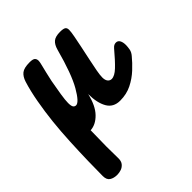

<svg xmlns="http://www.w3.org/2000/svg" viewBox="-200 -596 991 991"><g transform="rotate(-45 295.5 -100.5)"><path d="M86 265Q61 265 44.5 254.5Q28 244 28 216Q28 173 29.5 109Q31 45 34.5 -27.5Q38 -100 45 -166Q52 -231 63.5 -295Q75 -359 91 -410Q100 -438 117.5 -452Q135 -466 176 -466Q199 -466 207 -459Q215 -452 215 -438Q215 -431 210 -411Q205 -391 199 -366Q193 -341 188 -317Q180 -274 174 -235.5Q168 -197 168 -177Q168 -155 173.5 -147Q179 -139 189 -139Q211 -139 248.5 -204Q286 -269 324 -410Q332 -439 348 -452.5Q364 -466 398 -466Q421 -466 430 -460.5Q439 -455 439 -440Q439 -426 433.5 -397Q428 -368 420.5 -332Q413 -296 405 -259Q397 -222 391.5 -192Q386 -162 386 -145Q386 -125 394.5 -115Q403 -105 415 -105Q437 -105 465.5 -132Q494 -159 536 -209Q544 -218 550.5 -220.5Q557 -223 563 -223Q577 -223 584 -210.5Q591 -198 591 -178Q591 -164 588 -147.5Q585 -131 572 -116Q550 -89 520 -61Q490 -33 452 -14Q414 5 367 5Q318 5 296 -33.5Q274 -72 274 -136Q258 -67 224 -32Q190 3 151 5Q149 77 149 122Q149 167 150 205Q151 229 140.5 242Q130 255 115 260Q100 265 86 265Z"/></g></svg>

Font: Pacifico
Style: Regular
Weight: 400
Designer: Vernon Adams
Foundry: Vernon Adams
Version: Version 3.010; ttfautohint (v1.8.4.7-5d5b)